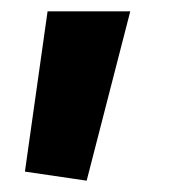

<svg xmlns="http://www.w3.org/2000/svg" viewBox="-20 -180 307 339"><path d="M24 123 64 -160H210L133 139Z"/></svg>

Font: Murecho Thin SemiBold
Style: Regular
Weight: 600
Version: Version 1.010